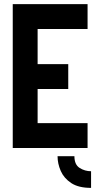

<svg xmlns="http://www.w3.org/2000/svg" viewBox="-20 -720 484 934"><path d="M423 194Q362 194 326.5 170.5Q291 147 275.5 111.5Q260 76 260 40H342Q342 81 367.5 97Q393 113 423 113ZM42 0V-700H406V-579H163V-408H312V-287H163V-121H406V0Z"/></svg>

Font: Stick No Bills
Style: Bold
Weight: 700
Version: Version 2.000